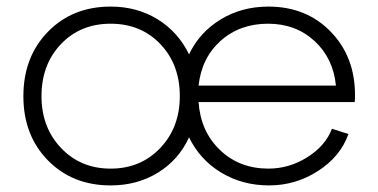

<svg xmlns="http://www.w3.org/2000/svg" viewBox="-20 -543 1149 583"><path d="M795 -31Q858 -31 913 -65.5Q968 -100 988 -152L1038 -136Q1014 -68 946 -24Q878 20 797 20Q716 20 651.5 -19Q587 -58 554 -126Q523 -58 460 -19Q397 20 316 20Q200 20 125.5 -56Q51 -132 51 -251Q51 -370 125.5 -446.5Q200 -523 316 -523Q396 -523 458.5 -484.5Q521 -446 554 -378Q586 -445 650 -484Q714 -523 795 -523Q910 -523 984 -447Q1058 -371 1058 -254Q1058 -240 1057 -233H583Q589 -144 648 -87.5Q707 -31 795 -31ZM526 -251Q526 -347 467 -409Q408 -471 316 -471Q224 -471 165 -409Q106 -347 106 -251Q106 -156 165.5 -93.5Q225 -31 316 -31Q407 -31 466.5 -93.5Q526 -156 526 -251ZM583 -283H1000Q992 -366 935 -418.5Q878 -471 794 -471Q708 -471 650 -419Q592 -367 583 -283Z"/></svg>

Font: Metropolitano Light
Style: Regular
Weight: 300
Designer: Fonts by Alex Slobzheninov & Chris M. Simpson / Changes by Cristiano Sobral
Foundry: Fonts by Alex Slobzheninov & Chris M. Simpson / Changes by Cristiano Sobral
Version: Version 1.00;August 30, 2020;FontCreator 13.0.0.2681 64-bit